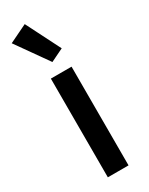

<svg xmlns="http://www.w3.org/2000/svg" viewBox="-208 -835 682 876"><g transform="rotate(-30 132.5 -397.5)"><path d="M122 -582 190 -615 99 -795 4 -749ZM187 0V-520H78V0Z"/></g></svg>

Font: IBM Plex Thai Looped Medium
Style: Regular
Weight: 500
Designer: Mike Abbink, Paul van der Laan, Pieter van Rosmalen, Ben Mitchell, Mark Frömberg
Foundry: Bold Monday
Version: Version 1.0